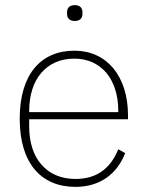

<svg xmlns="http://www.w3.org/2000/svg" viewBox="-20 -718 577 750"><path d="M275 12C140 12 57 -81 57 -254C57 -426 138 -520 271 -520C334 -520 386 -495 423 -451C459 -407 480 -344 480 -268V-252H94V-225C94 -162 110 -111 142 -75C173 -39 218 -19 275 -19C356 -19 411 -58 442 -135L469 -120C438 -40 372 12 275 12ZM271 -489C215 -489 172 -469 141 -433C110 -397 94 -345 94 -284V-280H442V-286C442 -347 425 -398 395 -434C365 -469 322 -489 271 -489ZM272 -636C251 -636 242 -648 242 -663V-671C242 -686 251 -698 272 -698C293 -698 302 -686 302 -671V-663C302 -648 293 -636 272 -636Z"/></svg>

Font: Plexus Sans ExtraLight
Style: Regular
Weight: 250
Version: Version 2.001;PS 002.001;hotconv 1.0.70;makeotf.lib2.5.58329